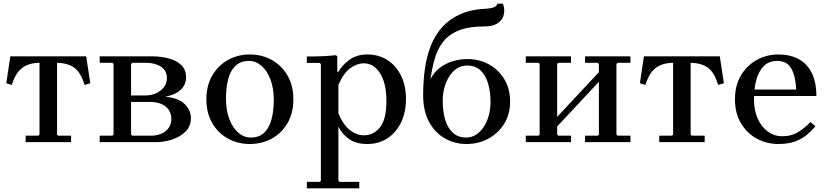

<svg xmlns="http://www.w3.org/2000/svg" viewBox="-20 -770 4480 1040"><path d="M198 -430Q162 -430 133 -420Q104 -410 81.5 -384.5Q59 -359 44 -310L14 -319L36 -465H447L469 -319L438 -310Q417 -380 380 -405Q343 -430 282 -430ZM289 -446V-41L295 -35H365V0H119V-35H188L194 -41V-446Z M875 -246Q945 -240 979.5 -207Q1014 -174 1014 -130Q1014 -86 984.5 -57Q955 -28 911.5 -14Q868 0 824 0H520V-35H589L595 -41V-423L589 -430H520V-465H799Q855 -465 898 -452.5Q941 -440 964.5 -415Q988 -390 988 -352Q988 -311 958.5 -283.5Q929 -256 875 -246ZM690 -423V-253H767Q800 -253 826 -265Q852 -277 868 -298Q884 -319 884 -347Q884 -375 869.5 -393Q855 -411 828.5 -420.5Q802 -430 767 -430H696ZM797 -35Q827 -35 852 -45Q877 -55 892.5 -75.5Q908 -96 908 -126Q908 -153 894.5 -174Q881 -195 854.5 -206.5Q828 -218 788 -218H690V-41L696 -35Z M1333 -475Q1398 -475 1451.5 -445.5Q1505 -416 1537 -361.5Q1569 -307 1569 -232Q1569 -157 1537 -102.5Q1505 -48 1451.5 -19Q1398 10 1333 10Q1269 10 1215.5 -19Q1162 -48 1130 -102.5Q1098 -157 1098 -232Q1098 -307 1130 -361.5Q1162 -416 1215.5 -445.5Q1269 -475 1333 -475ZM1338 -25Q1385 -25 1412 -52Q1439 -79 1451 -125Q1463 -171 1463 -229Q1463 -292 1445 -339.5Q1427 -387 1396.5 -413.5Q1366 -440 1328 -440Q1283 -440 1255 -413Q1227 -386 1215.5 -339.5Q1204 -293 1204 -236Q1204 -173 1222 -125.5Q1240 -78 1270.5 -51.5Q1301 -25 1338 -25Z M1969 -475Q2031 -475 2078 -445Q2125 -415 2152 -361Q2179 -307 2179 -234Q2179 -161 2152 -106Q2125 -51 2078 -20.5Q2031 10 1969 10Q1908 10 1870 -17.5Q1832 -45 1813 -84V209L1819 215H1926V250H1642V215H1712L1718 209V-423L1712 -429H1642V-464Q1668 -464 1694.5 -464.5Q1721 -465 1747.5 -466.5Q1774 -468 1800 -471L1807 -464V-381H1813Q1832 -416 1872 -445.5Q1912 -475 1969 -475ZM1951 -37Q2004 -37 2038.5 -80.5Q2073 -124 2073 -222Q2073 -320 2038.5 -373.5Q2004 -427 1951 -427Q1913 -427 1877 -400.5Q1841 -374 1813 -310V-155Q1841 -91 1877 -64Q1913 -37 1951 -37Z M2507 10Q2443 10 2389.5 -20.5Q2336 -51 2304 -110Q2272 -169 2272 -255Q2272 -328 2281.5 -396.5Q2291 -465 2314 -523Q2337 -581 2376.5 -624.5Q2416 -668 2475 -694Q2534 -720 2616 -723Q2643 -725 2657 -731.5Q2671 -738 2675 -750H2704Q2713 -726 2711 -703.5Q2709 -681 2697 -664Q2685 -647 2662.5 -637Q2640 -627 2608 -627Q2522 -627 2467.5 -606Q2413 -585 2382 -546Q2351 -507 2335.5 -454.5Q2320 -402 2312 -341Q2331 -379 2362.5 -403Q2394 -427 2433 -438.5Q2472 -450 2512 -450Q2577 -450 2629 -421Q2681 -392 2712 -340.5Q2743 -289 2743 -220Q2743 -151 2711 -99.5Q2679 -48 2625.5 -19Q2572 10 2507 10ZM2505 -25Q2534 -25 2558.5 -40.5Q2583 -56 2600.5 -83Q2618 -110 2627.5 -144.5Q2637 -179 2637 -216Q2637 -274 2623.5 -319Q2610 -364 2582 -389.5Q2554 -415 2510 -415Q2480 -415 2455.5 -399.5Q2431 -384 2414 -357Q2397 -330 2387.5 -296Q2378 -262 2378 -224Q2378 -166 2391.5 -121Q2405 -76 2433.5 -50.5Q2462 -25 2505 -25Z M2998 -41 3004 -35H3073V0H2828V-35H2897L2903 -41V-423L2897 -430H2828V-465H3073V-430H3004L2998 -423ZM3319 -41 3325 -35H3395V0H3149V-35H3218L3224 -41V-423L3218 -430H3149V-465H3395V-430H3325L3319 -423ZM3224 -327 2998 -85V-137L3224 -379Z M3630 -430Q3594 -430 3565 -420Q3536 -410 3513.5 -384.5Q3491 -359 3476 -310L3446 -319L3468 -465H3879L3901 -319L3870 -310Q3849 -380 3812 -405Q3775 -430 3714 -430ZM3721 -446V-41L3727 -35H3797V0H3551V-35H3620L3626 -41V-446Z M4196 10Q4133 10 4079.5 -19Q4026 -48 3993.5 -102.5Q3961 -157 3961 -232Q3961 -307 3993.5 -361.5Q4026 -416 4079.5 -445.5Q4133 -475 4196 -475Q4259 -475 4305 -450.5Q4351 -426 4376.5 -376Q4402 -326 4402 -250H4051V-285H4293Q4289 -360 4265.5 -400Q4242 -440 4190 -440Q4146 -440 4118.5 -413.5Q4091 -387 4077.5 -340Q4064 -293 4064 -232Q4064 -172 4084.5 -127Q4105 -82 4139.5 -57Q4174 -32 4216 -32Q4268 -32 4305.5 -56Q4343 -80 4370 -109L4397 -86Q4376 -61 4349.5 -39Q4323 -17 4286 -3.5Q4249 10 4196 10Z"/></svg>

Font: Brygada 1918 Medium
Style: Regular
Weight: 500
Designer: Mateusz Machalski | Borys Kosmynka | Przemek Hoffer
Foundry: NIEPODLEGLA 2018
Version: Version 3.006